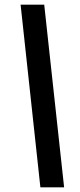

<svg xmlns="http://www.w3.org/2000/svg" viewBox="-20 -720 343 825"><path d="M153.5 85 68.5 -700H170L255.5 85Z"/></svg>

Font: Cabin Condensed Medium
Style: Italic
Weight: 500
Width: 3
Italic angle: -10°
Designer: Pablo Impallari
Foundry: Pablo Impallari. http://www.impallari.com Igino Marini. http://www.ikern.com
Version: Version 3.001; ttfautohint (v1.8.3)